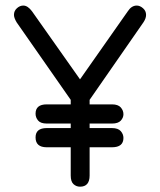

<svg xmlns="http://www.w3.org/2000/svg" viewBox="-20 -663 587 704"><path d="M65.4 -642.6C57 -642.6 49.2 -639.3 42 -632.8C34.8 -626.3 31.2 -618.2 31.2 -608.4C31.2 -601.2 34.5 -592.1 41 -581.1L239.3 -296.9V-280.3H151.4C124 -280.3 110.4 -268.9 110.4 -246.1C110.4 -237 113.4 -228.7 119.6 -221.2C125.8 -213.7 136.4 -210 151.4 -210H239.3V-193.4H151.4C124 -193.4 110.4 -182 110.4 -159.2C110.4 -135.1 124 -123 151.4 -123H239.3V-19.5C239.3 -4.6 242.7 6 249.5 12.2C256.3 18.4 264.3 21.5 273.4 21.5C296.9 21.5 308.6 7.8 308.6 -19.5V-123H390.6C418.6 -123 432.6 -134.4 432.6 -157.2C432.6 -166.3 429.4 -174.6 422.9 -182.1C416.3 -189.6 405.6 -193.4 390.6 -193.4H308.6V-210H390.6C405.6 -210 416.3 -213.5 422.9 -220.7C429.4 -227.9 432.6 -235.7 432.6 -244.1C432.6 -253.3 429.4 -261.6 422.9 -269C416.3 -276.5 405.6 -280.3 390.6 -280.3H308.6V-296.9L505.9 -581.1C512.4 -590.8 515.6 -599.9 515.6 -608.4C515.6 -618.2 511.9 -626.3 504.4 -632.8C496.9 -639.3 489.3 -642.6 481.4 -642.6C468.4 -642.6 457.4 -635.4 448.2 -621.1L273.4 -372.1L97.7 -621.1C87.2 -635.4 76.5 -642.6 65.4 -642.6Z"/></svg>

Font: Jura
Style: DemiBold
Weight: 600
Version: Version 2.5.1